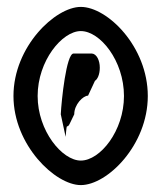

<svg xmlns="http://www.w3.org/2000/svg" viewBox="-20 -732 482 556"><path d="M19 -454C19 -312 140 -196 214 -196C291 -196 408 -312 408 -454C408 -597 291 -712 214 -712C140 -712 19 -597 19 -454ZM89 -454C89 -556 160 -642 214 -642C270 -642 339 -556 339 -454C339 -353 270 -267 214 -267C160 -267 89 -353 89 -454ZM156 -401 170 -336C170 -332 172 -366 174 -366C178 -366 180 -370 182 -374L195 -401C195 -430 221 -455 235 -455L255 -498C262 -502 269 -516 269 -536C269 -557 260 -576 246 -577H193C172 -577 158 -441 156 -401Z"/></svg>

Font: Ampere
Style: SCUltCnd
Weight: 400
Version: Version 1